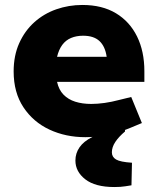

<svg xmlns="http://www.w3.org/2000/svg" viewBox="-20 -545 627 774"><path d="M324 8Q245 8 179.5 -22.5Q114 -53 74.5 -112.5Q35 -172 35 -257Q35 -321 57.5 -371Q80 -421 118.5 -455.5Q157 -490 207 -507.5Q257 -525 312 -525Q392 -525 447.5 -491.5Q503 -458 532.5 -398Q562 -338 562 -258V-215H210Q217 -183 236 -163.5Q255 -144 283.5 -135Q312 -126 348 -126Q373 -126 401.5 -130Q430 -134 460 -142L509 -154L552 -49L504 -29Q459 -10 413 -1Q367 8 324 8ZM210 -316H410Q404 -358 381 -379.5Q358 -401 315 -401Q288 -401 266.5 -392Q245 -383 231 -364Q217 -345 210 -316ZM441 209Q364 209 324 178Q284 147 284 102Q284 73 300.5 49Q317 25 351 8L413 -21H484V-15Q459 6 445 27Q431 48 431 69Q431 88 448 98Q465 108 512 111L510 202Q503 203 485 206Q467 209 441 209Z"/></svg>

Font: REM
Style: Bold
Weight: 700
Designer: Octavio Pardo
Foundry: Ashler Design
Version: Version 1.005;gftools[0.9.28]